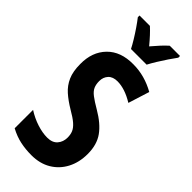

<svg xmlns="http://www.w3.org/2000/svg" viewBox="-298 -978 1033 1033"><g transform="rotate(45 219.0 -461.5)"><path d="M408 -209Q408 -145 382 -95.5Q356 -46 309 -18Q262 10 198 10Q153 10 113 1.5Q73 -7 32 -29V-169Q71 -144 113 -130.5Q155 -117 191 -117Q230 -117 249.5 -139.5Q269 -162 269 -195Q269 -218 261.5 -236Q254 -254 233.5 -272Q213 -290 173 -313Q131 -338 100.5 -365Q70 -392 53.5 -429.5Q37 -467 37 -523Q36 -614 90 -669.5Q144 -725 240 -724Q284 -724 325.5 -712.5Q367 -701 406 -679L368 -558Q301 -599 245 -599Q210 -599 192 -579.5Q174 -560 174 -530Q174 -505 182 -487Q190 -469 211.5 -452.5Q233 -436 274 -412Q341 -373 374.5 -326.5Q408 -280 408 -209ZM173 -773Q163 -793 146.5 -820Q130 -847 111.5 -874Q93 -901 78 -920V-933H157Q191 -902 232 -852Q255 -879 272 -897.5Q289 -916 308 -933H386V-920Q372 -901 354 -874.5Q336 -848 319.5 -821Q303 -794 292 -773Z"/></g></svg>

Font: Noto Sans Armenian ExtraCondensed
Style: Bold
Weight: 700
Width: 2
Designer: Monotype Design Team
Foundry: Monotype Imaging Inc.
Version: Version 2.008; ttfautohint (v1.8.4.7-5d5b)